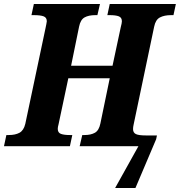

<svg xmlns="http://www.w3.org/2000/svg" viewBox="-42 -734 903 964"><path d="M653 0H358L371 -56H382Q414 -56 434.5 -67.5Q455 -79 462 -114L509 -341H301L252 -110Q248 -96 248 -87Q248 -68 263.5 -62Q279 -56 309 -56H321L309 0H-22L-10 -56H2Q35 -56 56 -67.5Q77 -79 85 -112L186 -590Q188 -601 190.5 -612Q193 -623 193 -627Q193 -646 177 -652Q161 -658 128 -658H116L128 -714H460L447 -658H436Q403 -658 382.5 -646.5Q362 -635 355 -600L315 -404H523L564 -596Q570 -619 570 -627Q570 -646 554.5 -652Q539 -658 509 -658H497L509 -714H841L829 -658H817Q783 -658 761 -646.5Q739 -635 732 -600L629 -109Q626 -96 626 -86Q626 -68 640 -61Q654 -54 690 -54H746L742 -35L638 210H536Z"/></svg>

Font: Noto Serif NarrowExtraBold
Style: Italic
Weight: 800
Width: 4
Italic angle: -12°
Designer: Monotype Design Team
Foundry: Monotype Imaging Inc.
Version: Version 1.001